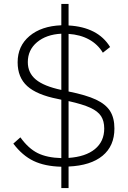

<svg xmlns="http://www.w3.org/2000/svg" viewBox="-20 -840 653 980"><path d="M330 10V120H293V11Q209 9 151.5 -18.5Q94 -46 48 -107L84 -139Q125 -82 172.5 -58.5Q220 -35 293 -33V-331Q287 -333 275 -335Q168 -356 119 -400.5Q70 -445 70 -522Q70 -605 130.5 -656Q191 -707 293 -711V-820H330V-710Q404 -706 457.5 -678.5Q511 -651 542 -600L505 -571Q479 -614 434.5 -638.5Q390 -663 330 -667V-373Q420 -355 470 -331.5Q520 -308 542 -273Q564 -238 564 -184Q564 -95 503.5 -45Q443 5 330 10ZM293 -381V-668Q216 -664 169 -624.5Q122 -585 122 -523Q122 -468 163 -434Q204 -400 293 -381ZM512 -184Q512 -222 496 -247Q480 -272 441 -290Q402 -308 330 -324V-34Q417 -40 464.5 -79Q512 -118 512 -184Z"/></svg>

Font: KoHo Light
Style: Regular
Weight: 300
Version: Version 1.000; ttfautohint (v1.6)